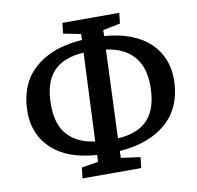

<svg xmlns="http://www.w3.org/2000/svg" viewBox="-83 -816 953 931"><g transform="rotate(-10 393.5 -350.0)"><path d="M338.9 -69.8Q193.8 -79.6 117.9 -150.6Q42 -221.7 42 -333Q42 -390.6 57.9 -438Q73.7 -485.4 102.3 -519.3Q130.9 -553.2 171.4 -577.6Q211.9 -602.1 259.5 -615Q307.1 -627.9 362.8 -631.8L363.8 -661.1L277.8 -678.2L284.2 -730H564L558.1 -678.2L473.1 -661.1L472.2 -631.8Q545.9 -626.5 603 -604Q660.2 -581.5 696.3 -546.4Q732.4 -511.2 750.7 -466.1Q769 -420.9 769 -368.2Q769 -310.5 752.9 -263.2Q736.8 -215.8 708.3 -182.1Q679.7 -148.4 639.4 -124.3Q599.1 -100.1 552 -86.9Q504.9 -73.7 450.2 -69.8L449.2 -36.1L543.9 -22.9L538.1 29.8H249L254.9 -22.9L336.9 -36.1ZM359.9 -569.8Q260.7 -564.5 210.4 -511Q160.2 -457.5 160.2 -347.2Q160.2 -249 207.8 -197.8Q255.4 -146.5 340.8 -136.2ZM650.9 -355Q650.9 -448.2 604.5 -501Q558.1 -553.7 469.2 -565.9L452.1 -131.8Q553.2 -137.7 602.1 -192.6Q650.9 -247.6 650.9 -355Z"/></g></svg>

Font: Literata Book SemiBold
Style: Italic
Weight: 600
Italic angle: -3°
Designer: Latin by Veronika Burian and Jose Scaglione. Greek by Irene Vlachou. Cyrillic by Vera Evstafieva
Foundry: TypeTogether
Version: Version 1.003;PS 001.003;hotconv 1.0.88;makeotf.lib2.5.64775